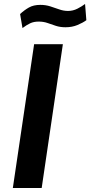

<svg xmlns="http://www.w3.org/2000/svg" viewBox="-20 -945 454 965"><path d="M44.5 0 151.5 -723H296L189.5 0ZM93 -804 81 -874.5Q102 -894 125.2 -907.2Q148.5 -920.5 182.5 -920.5Q209.5 -920.5 232.8 -913Q256 -905.5 277.8 -897.8Q299.5 -890 322 -890Q346.5 -890 368.8 -901.2Q391 -912.5 407.5 -925L414 -843.5Q396.5 -830.5 369.2 -819.2Q342 -808 309.5 -808Q282.5 -808 261.2 -815Q240 -822 219.5 -829.2Q199 -836.5 174.5 -836.5Q150 -836.5 132.2 -828.2Q114.5 -820 93 -804Z"/></svg>

Font: Public Sans
Style: Bold Italic
Weight: 700
Italic angle: -8°
Designer: The Public Sans project authors (U.S. Web Design System). Libre Franklin designed by Pablo Impallari and Rodrigo Fuenzal
Version: Version 1.008; ttfautohint (v1.8.1) -l 8 -r 50 -G 200 -x 14 